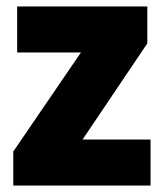

<svg xmlns="http://www.w3.org/2000/svg" viewBox="-20 -573 507 593"><path d="M445 0H21V-105L230 -411H33V-553H435V-439L235 -142H445Z"/></svg>

Font: Noto Sans Lao UI SemCond Blk
Style: Regular
Weight: 900
Width: 4
Designer: Monotype Design Team
Foundry: Monotype Imaging Inc.
Version: Version 2.000; ttfautohint (v1.8.4.7-5d5b)